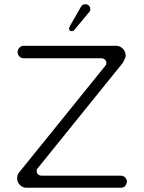

<svg xmlns="http://www.w3.org/2000/svg" viewBox="-20 -900 678 906"><path d="M70 -86Q70 -87 474 -586Q482 -594 482 -603Q482 -612 475.5 -618.5Q469 -625 457 -625H92Q80 -625 71.5 -633.5Q63 -642 63 -654Q63 -666 71.5 -675Q80 -684 92 -684H526Q546 -684 559.5 -670.5Q573 -657 573 -636Q572 -626 560 -604L161 -110Q153 -102 153 -93Q153 -84 159.5 -77.5Q166 -71 178 -71H550Q562 -71 570.5 -62.5Q579 -54 579 -42Q578 -34 571 -22Q562 -14 550 -14H105Q87 -14 74 -27Q61 -40 61 -58.5Q61 -77 70 -86ZM400 -842Q400 -841 330 -758Q326 -753 319 -753Q313 -753 309 -756Q306 -760 306 -765Q306 -770 311 -779L362 -868Q368 -880 383 -880Q393 -880 399.5 -873.5Q406 -867 406 -857Q406 -847 400 -842Z"/></svg>

Font: Kurewa Gothic CJK TC Regular
Style: Regular
Weight: 400
Designer: Max Yao
Foundry: Max-Everyday
Version: Version 1.071; ttfautohint (v1.8.3)